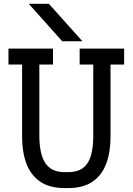

<svg xmlns="http://www.w3.org/2000/svg" viewBox="-20 -958 680 984"><path d="M298.8 -746.6 127.4 -938.5H230.5L402.3 -746.6ZM311 5.9Q234.4 5.9 186.3 -26.9Q138.2 -59.6 115.7 -118.7Q93.3 -177.7 93.3 -256.8V-627.4H23.4V-709H251.5V-627.4H181.6V-261.7Q181.6 -207 193.1 -165Q204.6 -123 233.2 -99.4Q261.7 -75.7 313.5 -75.7H326.7Q379.9 -75.7 408.2 -99.4Q436.5 -123 447.3 -165Q458 -207 458 -261.7V-627.4H388.2V-709H616.2V-627.4H546.4V-256.8Q546.4 -177.7 524.2 -118.7Q502 -59.6 454.1 -26.9Q406.2 5.9 329.6 5.9Z"/></svg>

Font: Kay Pho Du SemiBold
Style: Regular
Weight: 600
Designer: Victor Gaultney, Khu Oo Reh
Foundry: SIL International
Version: Version 3.000